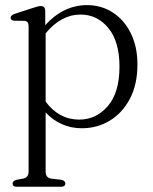

<svg xmlns="http://www.w3.org/2000/svg" viewBox="-20 -478 582 732"><path d="M152.5 -436.5V-382Q185.5 -419 226 -438.8Q266.5 -458.5 311.5 -458.5Q367 -458.5 410.5 -430Q454 -401.5 479 -350.5Q504 -299.5 504 -232.5Q504 -156 475.2 -101.5Q446.5 -47 398.5 -18Q350.5 11 292 11Q250.5 11 215.2 -5Q180 -21 154 -49.5V176.5Q154 199.5 175 203L214.5 207.5Q229 211 229 221.5Q229 234 212.5 234H44Q28 234 28 221.5Q28 212 43 207.5L68 203Q89 198.5 89 177V-379Q89 -397 73.5 -398.5L33.5 -399Q20.5 -400.5 20.5 -410.5Q20.5 -419.5 35.5 -425L106 -448Q127 -455 135 -455Q152.5 -455 152.5 -436.5ZM287 -422.5Q213 -422.5 154 -351V-90.5Q205 -22 282 -22Q346.5 -22 391 -73.5Q435.5 -125 435.5 -224Q435.5 -319.5 393.2 -371Q351 -422.5 287 -422.5Z"/></svg>

Font: Fraunces 72pt Soft Light
Style: Regular
Weight: 300
Version: Version 1.000;[b76b70a41]